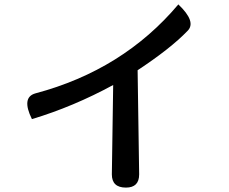

<svg xmlns="http://www.w3.org/2000/svg" viewBox="-20 -815 1040 872"><path d="M125 -274Q76 -373 141 -391Q539 -497 790 -795Q874 -715 831 -674Q755 -595 605 -496L612 -23Q612 37 552 37Q488 37 488 -23L494 -429Q314 -331 125 -274Z"/></svg>

Font: Swei Half Moon CJK TC
Style: Medium
Weight: 500
Version: Version 2.125